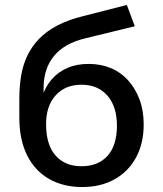

<svg xmlns="http://www.w3.org/2000/svg" viewBox="-20 -746 658 775"><path d="M312 9Q236 9 178.5 -23.5Q121 -56 89.5 -119Q58 -182 58 -272V-347Q58 -395 65 -438.5Q72 -482 89.5 -519.5Q107 -557 136.5 -588Q166 -619 210.5 -642.5Q255 -666 316 -681L492 -726L524 -640L323 -591Q240 -571 198 -520Q156 -469 156 -391V-358H151Q164 -397 189 -426Q214 -455 251.5 -471.5Q289 -488 338 -488Q386 -488 426.5 -471.5Q467 -455 496.5 -422.5Q526 -390 543 -345Q560 -300 560 -244Q560 -167 529 -110Q498 -53 442 -22Q386 9 312 9ZM309 -75Q376 -75 414 -117Q452 -159 452 -239Q452 -316 413.5 -360Q375 -404 309 -404Q243 -404 204.5 -361Q166 -318 166 -245Q166 -162 204 -118.5Q242 -75 309 -75Z"/></svg>

Font: Nunito Sans 9pt SemiBold
Style: Regular
Weight: 600
Version: Version 3.101;gftools[0.9.27]